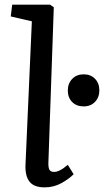

<svg xmlns="http://www.w3.org/2000/svg" viewBox="-20 -787 445 821"><path d="M116.2 -695.8 25.9 -716.8 32.2 -767.1H193.8L210 -755.9L187 -94.2Q186 -71.3 191.2 -61.5Q196.3 -51.8 211.9 -51.8Q221.2 -51.8 232.2 -56.9Q243.2 -62 250.2 -66.9Q257.3 -71.8 270 -82L294.9 -42Q273.4 -20.5 241.2 -3.2Q209 14.2 170.9 14.2Q125.5 14.2 106.4 -10Q87.4 -34.2 88.9 -80.1ZM337.9 -469.2Q367.7 -469.2 386.2 -450.2Q404.8 -431.2 404.8 -400.9Q404.8 -370.6 386.2 -351.3Q367.7 -332 337.9 -332Q307.1 -332 288.6 -350.8Q270 -369.6 270 -399.9Q270 -430.2 288.8 -449.7Q307.6 -469.2 337.9 -469.2Z"/></svg>

Font: Literata Book Medium
Style: Italic
Weight: 500
Italic angle: -3°
Designer: Latin by Veronika Burian and Jose Scaglione. Greek by Irene Vlachou. Cyrillic by Vera Evstafieva
Foundry: TypeTogether
Version: Version 1.003;PS 001.003;hotconv 1.0.88;makeotf.lib2.5.64775